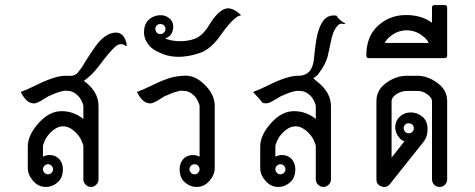

<svg xmlns="http://www.w3.org/2000/svg" viewBox="-20 -740 1880 760"><path d="M184 -84Q178 -90 170 -90Q162 -90 156 -84Q150 -78 150 -70Q150 -62 156 -56Q162 -50 170 -50Q178 -50 184 -56Q190 -62 190 -70Q190 -78 184 -84ZM238 -440H260Q278 -440 287.5 -452Q297 -464 301.5 -470Q306 -476 312.5 -487.5Q319 -499 340 -530.5Q361 -562 369 -571Q404 -611 439 -611Q474 -611 482 -560Q483 -559 481.5 -558Q480 -557 475 -560Q458 -572 438.5 -557Q419 -542 370 -477Q343 -441 312 -420Q370 -378 370 -320V-30Q370 -18 361 -9Q352 0 340 0Q328 0 319 -9Q310 -18 310 -30V-160Q310 -167 303 -182.5Q296 -198 285 -210Q258 -240 230 -240Q202 -240 175 -210Q164 -198 157 -182.5Q150 -167 150 -160V-120Q171 -130 191 -124.5Q211 -119 221 -101.5Q231 -84 228.5 -60.5Q226 -37 214 -24Q191 0 161.5 0Q132 0 111 -24Q90 -48 90 -75V-160Q90 -205 132.5 -252.5Q175 -300 223.5 -300Q272 -300 310 -269V-320Q310 -326 303.5 -339.5Q297 -353 290 -360Q270 -380 250 -380Q236 -382 225.5 -379Q215 -376 209.5 -374.5Q204 -373 196 -369.5Q188 -366 184 -364Q171 -360 155 -349Q139 -338 132 -336Q116 -326 97.5 -334.5Q79 -343 63 -374Q61 -376 64 -377Q85 -384 119 -401Q197 -440 238 -440Z M764 -84Q758 -90 750 -90Q742 -90 736 -84Q730 -78 730 -70Q730 -62 736 -56Q742 -50 750 -50Q758 -50 764 -56Q770 -62 770 -70Q770 -78 764 -84ZM830 -320V-75Q830 -48 809 -24Q788 0 758.5 0Q729 0 706 -24Q694 -37 691.5 -60.5Q689 -84 699 -101.5Q709 -119 729 -124.5Q749 -130 770 -120V-320Q770 -326 763.5 -339.5Q757 -353 750 -360Q730 -380 710 -380Q696 -382 685.5 -379Q675 -376 669.5 -374.5Q664 -373 656 -369.5Q648 -366 644 -364Q631 -360 615 -349Q599 -338 592 -336Q576 -326 557.5 -334.5Q539 -343 523 -374Q521 -376 524 -377Q545 -384 579 -401Q613 -418 645 -429Q677 -440 715.5 -440.5Q754 -441 792 -403Q830 -365 830 -320Z M629 -639.5Q623 -645 614.5 -645Q606 -645 600.5 -639.5Q595 -634 595 -625.5Q595 -617 600.5 -611Q606 -605 614.5 -605Q623 -605 629 -611Q635 -617 635 -625.5Q635 -634 629 -639.5ZM883 -707Q907 -706 932 -682Q936 -678 929 -678Q922 -678 902 -660Q882 -641 858 -607Q815 -544 770 -530Q675 -498 607 -534Q587 -543 575 -555Q550 -582 550 -612Q550 -642 566.5 -659.5Q583 -677 608.5 -679.5Q634 -682 652 -666Q670 -650 664.5 -622.5Q659 -595 633 -588Q656 -578 688 -577Q720 -576 748 -585.5Q776 -595 799 -627Q800 -628 815 -652Q848 -703 880 -707Z M1158 -440H1160Q1209 -440 1220 -490Q1222 -497 1223 -510Q1224 -523 1225 -529Q1226 -535 1228 -555Q1240 -656 1279 -674Q1293 -681 1312 -678Q1321 -661 1345 -648Q1347 -647 1346 -646Q1345 -644 1334 -646Q1325 -648 1317 -639Q1301 -622 1294 -594Q1287 -563 1278 -521Q1271 -488 1240 -447Q1233 -438 1220 -430Q1226 -425 1232 -420Q1290 -376 1290 -320V-30Q1290 -18 1281 -9Q1272 0 1260 0Q1248 0 1239 -9Q1230 -18 1230 -30V-160Q1230 -167 1223 -182.5Q1216 -198 1205 -210Q1178 -240 1150 -240Q1122 -240 1095 -210Q1084 -198 1077 -182.5Q1070 -167 1070 -160V-120Q1091 -130 1111 -124.5Q1131 -119 1141 -101.5Q1151 -84 1148.5 -60.5Q1146 -37 1134 -24Q1111 0 1081.5 0Q1052 0 1031 -24Q1010 -48 1010 -75V-160Q1010 -205 1052.5 -252.5Q1095 -300 1143.5 -300Q1192 -300 1230 -269V-320Q1230 -326 1223.5 -339.5Q1217 -353 1210 -360Q1191 -379 1170 -380Q1153 -381 1146 -379Q1135 -376 1129.5 -374.5Q1124 -373 1116 -369.5Q1108 -366 1104 -364Q1091 -360 1075 -349Q1069 -345 1052 -336Q1034 -327 1018 -334Q1008 -349 983 -374Q981 -376 984 -377Q1005 -384 1039 -401Q1117 -440 1158 -440ZM1104 -84Q1098 -90 1090 -90Q1082 -90 1076 -84Q1070 -78 1070 -70Q1070 -62 1076 -56Q1082 -50 1090 -50Q1098 -50 1104 -56Q1110 -62 1110 -70Q1110 -78 1104 -84Z M1618 -234Q1616 -252 1596 -252Q1588 -252 1582.5 -245.5Q1577 -239 1578 -230.5Q1579 -222 1585 -217Q1591 -212 1599.5 -212.5Q1608 -213 1613.5 -219.5Q1619 -226 1618 -234ZM1590 -440H1630Q1671 -441 1710.5 -412.5Q1750 -384 1750 -340V-30Q1750 -18 1741.5 -9Q1733 0 1720 0Q1707 0 1698.5 -9Q1690 -18 1690 -30V-340Q1690 -353 1671 -367Q1652 -381 1630 -380H1590Q1568 -380 1547 -366Q1530 -353 1530 -340V-116L1581 -181Q1565 -185 1553.5 -204.5Q1542 -224 1545 -245Q1548 -266 1565 -280.5Q1582 -295 1606.5 -295Q1631 -295 1651.5 -278.5Q1672 -262 1672.5 -230.5Q1673 -199 1656 -178Q1545 -39 1523 -11Q1510 5 1490 -2Q1470 -9 1470 -30V-340Q1470 -384 1509 -412Q1548 -440 1590 -440Z M1526 -597Q1510 -585 1503 -570H1677Q1670 -585 1654 -597Q1625 -620 1590 -620Q1555 -620 1526 -597ZM1700 -720H1740Q1750 -720 1750 -710V-520Q1750 -510 1740 -510Q1590 -510 1440 -510Q1430 -510 1430 -520Q1430 -596 1476 -638Q1522 -680 1585 -680.5Q1648 -681 1690 -650V-710Q1690 -720 1700 -720Z"/></svg>

Font: SOV_Station
Style: Book
Weight: 400
Version: Version 1.00